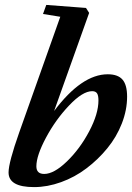

<svg xmlns="http://www.w3.org/2000/svg" viewBox="-20 -745 535 776"><path d="M117.7 11.2Q14.6 11.2 14.6 -47.9Q14.6 -87.9 57.6 -209.5L223.6 -677.2L153.8 -688.5L167 -725.1L327.6 -712.9L340.3 -692.9L198.7 -296.4Q310.1 -444.8 415.5 -444.8Q456.5 -444.8 475.1 -423.3Q493.7 -401.9 493.7 -354.5Q493.7 -300.3 472.4 -245.8Q451.2 -191.4 413.8 -145.8Q376.5 -100.1 329.3 -64.5Q282.2 -28.8 226.8 -8.8Q171.4 11.2 117.7 11.2ZM158.7 -42Q198.2 -42 250.7 -92.8Q303.2 -143.6 340.6 -214.4Q377.9 -285.2 377.9 -338.9Q377.9 -359.4 372.1 -367.9Q366.2 -376.5 352.5 -376.5Q314 -376.5 259.3 -318.8Q204.6 -261.2 165.8 -188.5Q127 -115.7 127 -72.8Q127 -42 158.7 -42Z"/></svg>

Font: Elstob
Style: Bold Italic
Weight: 700
Italic angle: -20°
Designer: Peter S. Baker
Version: Version 1.015